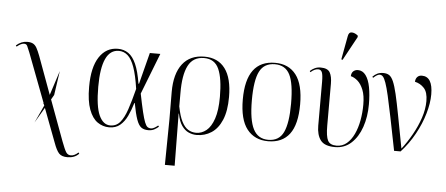

<svg xmlns="http://www.w3.org/2000/svg" viewBox="-62 -955 3138 1351"><g transform="rotate(5 1507.5 -279.5)"><path d="M202 22 260 -103 256 -113H250L255 -117L123 -465Q110 -498 103.5 -511Q97 -524 81 -524Q60 -524 30 -499L24 -507Q60 -539 102 -539Q128 -539 143.5 -530.5Q159 -522 170 -502Q181 -482 194 -448L292 -181L348 -354L323 -183L304 -150L410 137Q431 193 443 211.5Q455 230 477 230Q502 230 529 205L535 213Q505 245 453 245Q413 245 394 224.5Q375 204 356 151L266 -87Z M728 10Q683 10 645.5 -16Q608 -42 585.5 -102Q563 -162 563 -262Q563 -400 611 -473Q659 -546 742 -546Q784 -546 816 -524Q848 -502 870.5 -451.5Q893 -401 907 -314H911L968 -536H1042L929 -246Q945 -166 956.5 -118.5Q968 -71 977.5 -47Q987 -23 997 -15.5Q1007 -8 1020 -8Q1034 -8 1048 -16.5Q1062 -25 1071 -33L1077 -25Q1065 -14 1047 -4Q1029 6 1004 6Q973 6 954 -8Q935 -22 921 -61.5Q907 -101 893 -176H890Q875 -125 855 -83Q835 -41 804.5 -15.5Q774 10 728 10ZM735 -4Q777 -4 804 -36Q831 -68 851.5 -128.5Q872 -189 894 -276Q880 -372 860 -428Q840 -484 812.5 -508Q785 -532 750 -532Q627 -532 627 -268Q627 -129 655.5 -66.5Q684 -4 735 -4Z M1142 239 1146 -83 1145 -277Q1145 -405 1198.5 -474.5Q1252 -544 1354 -544Q1449 -544 1499.5 -476.5Q1550 -409 1550 -276Q1550 -177 1523 -113.5Q1496 -50 1449.5 -20Q1403 10 1346 10Q1317 10 1289.5 -2Q1262 -14 1240.5 -44.5Q1219 -75 1209 -129H1207L1211 239ZM1341 -5Q1380 -5 1413 -31.5Q1446 -58 1466 -117Q1486 -176 1486 -271Q1486 -401 1456.5 -467.5Q1427 -534 1352 -534Q1274 -534 1240 -468Q1206 -402 1207 -273V-180Q1220 -112 1239.5 -74Q1259 -36 1284.5 -20.5Q1310 -5 1341 -5Z M1850 10Q1755 10 1701.5 -58Q1648 -126 1648 -268Q1648 -544 1853 -544Q1949 -544 2001 -476Q2053 -408 2053 -268Q2053 -126 2001.5 -58Q1950 10 1850 10ZM1851 0Q1927 0 1958 -65Q1989 -130 1989 -268Q1989 -410 1957.5 -472Q1926 -534 1852 -534Q1776 -534 1744 -471.5Q1712 -409 1712 -268Q1712 -128 1745 -64Q1778 0 1851 0Z M2323 10Q2249 10 2221 -27.5Q2193 -65 2193 -130V-439Q2193 -487 2185.5 -506Q2178 -525 2158 -525Q2148 -525 2135 -520Q2122 -515 2105 -500L2100 -508Q2115 -522 2133.5 -530.5Q2152 -539 2174 -539Q2224 -539 2240 -511Q2256 -483 2256 -432V-135Q2256 -60 2271.5 -30.5Q2287 -1 2333 -1Q2374 -1 2404.5 -26.5Q2435 -52 2455.5 -95.5Q2476 -139 2486 -193.5Q2496 -248 2496 -305Q2496 -369 2480 -409Q2464 -449 2440 -470Q2416 -491 2391 -497Q2392 -521 2405.5 -532.5Q2419 -544 2437 -544Q2471 -544 2493 -514Q2515 -484 2525 -431Q2535 -378 2535 -310Q2535 -222 2510 -149.5Q2485 -77 2437.5 -33.5Q2390 10 2323 10ZM2323 -606 2314 -609 2345 -776Q2350 -805 2372 -804Q2394 -803 2415 -785V-775Z M2740 0Q2713 -137 2694 -230.5Q2675 -324 2661.5 -382.5Q2648 -441 2637 -472Q2626 -503 2616 -514Q2606 -525 2593 -525Q2576 -525 2548 -499L2542 -506Q2557 -522 2575 -530.5Q2593 -539 2617 -539Q2642 -539 2658.5 -528.5Q2675 -518 2688.5 -487.5Q2702 -457 2715.5 -399.5Q2729 -342 2746.5 -249.5Q2764 -157 2790 -20Q2828 -69 2861.5 -128.5Q2895 -188 2915.5 -249.5Q2936 -311 2936 -368Q2936 -431 2909 -460Q2882 -489 2844 -497Q2845 -519 2857 -531.5Q2869 -544 2889 -544Q2966 -544 2966 -418Q2966 -357 2944.5 -282.5Q2923 -208 2882.5 -134.5Q2842 -61 2786 0Z"/></g></svg>

Font: Noto Serif Display SemiCondensed Light
Style: Regular
Weight: 300
Width: 4
Designer: Monotype Design Team
Foundry: Monotype Imaging Inc.
Version: Version 2.009